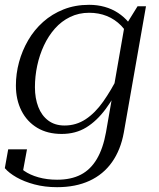

<svg xmlns="http://www.w3.org/2000/svg" viewBox="-23 -546 659 797"><path d="M417 3 495 -445 504 -449 548 -520H583L491 4Q478 76 442 127Q406 178 348.5 204.5Q291 231 214 231Q163 231 120 219.5Q77 208 45.5 190Q14 172 -3 152L11 74H89L70 177Q61 176 55 172.5Q49 169 46 162Q43 155 42.5 146Q42 137 45 125Q53 146 77 163Q101 180 136.5 190Q172 200 214 200Q272 200 312.5 179Q353 158 379 114Q405 70 417 3ZM541 -403 521 -373Q506 -413 480 -439.5Q454 -466 420.5 -479.5Q387 -493 347 -493Q304 -493 268 -475.5Q232 -458 205 -427.5Q178 -397 159.5 -357.5Q141 -318 131.5 -273.5Q122 -229 122 -184Q122 -138 136 -102Q150 -66 177.5 -45.5Q205 -25 245 -25Q293 -25 332.5 -51Q372 -77 405.5 -124.5Q439 -172 470 -234L486 -213Q453 -144 416 -94Q379 -44 335 -17Q291 10 233 10Q174 10 131.5 -15.5Q89 -41 66 -86.5Q43 -132 43 -191Q43 -240 56 -288Q69 -336 94 -379Q119 -422 156 -455Q193 -488 241 -507Q289 -526 347 -526Q381 -526 411.5 -517.5Q442 -509 467 -492.5Q492 -476 511 -453.5Q530 -431 541 -403Z"/></svg>

Font: Roboto Serif 120pt Expanded Light
Style: Italic
Weight: 300
Width: 7
Italic angle: -10°
Designer: Greg Gazdowicz
Foundry: Commercial Type
Version: Version 1.008